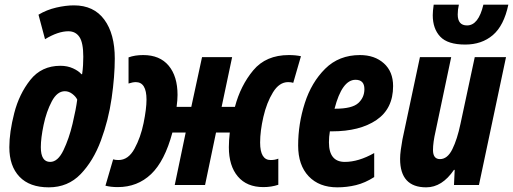

<svg xmlns="http://www.w3.org/2000/svg" viewBox="-20 -793 2199 823"><path d="M472 -542Q472 -648 427 -709Q382 -770 297 -770Q262 -770 221 -760.5Q180 -751 145 -730L173 -625Q229 -659 273 -659Q304 -659 320.5 -634.5Q337 -610 337 -550Q337 -533 336 -514Q335 -495 332 -475H329Q317 -489 293 -500Q269 -511 239 -511Q158 -511 110 -450.5Q62 -390 41 -308Q20 -226 20 -162Q20 -81 63.5 -35.5Q107 10 189 10Q271 10 325.5 -46.5Q380 -103 412.5 -190.5Q445 -278 458.5 -372Q472 -466 472 -542ZM155 -162Q155 -201 167 -258Q179 -315 202 -358.5Q225 -402 258 -402Q275 -402 290 -390.5Q305 -379 311 -366Q306 -326 291 -262.5Q276 -199 252 -149Q228 -99 195 -99Q155 -99 155 -162Z M719 -225H776L729 0H859L906 -225H965Q963 -208 962 -192.5Q961 -177 961 -162Q961 -82 999.5 -36.5Q1038 9 1109 9Q1143 9 1173 -1V-113Q1159 -107 1140 -107Q1095 -107 1095 -182Q1095 -231 1109 -292Q1123 -353 1150 -397Q1177 -441 1215 -441Q1228 -441 1237 -438L1270 -552Q1247 -557 1218 -557Q1120 -557 1065.5 -491.5Q1011 -426 987 -335H930L975 -548H846L800 -335H737Q741 -365 741 -386Q741 -466 703 -511.5Q665 -557 594 -557Q558 -557 531 -547V-435Q549 -441 562 -441Q608 -441 608 -366Q608 -327 595.5 -265.5Q583 -204 556.5 -155.5Q530 -107 488 -107Q474 -107 465 -110L432 3Q455 9 485 9Q569 9 627.5 -46.5Q686 -102 719 -225Z M1584 -34V-137Q1517 -99 1458 -99Q1390 -99 1390 -183Q1390 -207 1394 -230H1403Q1522 -230 1593.5 -278.5Q1665 -327 1665 -424Q1665 -486 1625.5 -521.5Q1586 -557 1523 -557Q1433 -557 1374 -498.5Q1315 -440 1286.5 -351Q1258 -262 1258 -169Q1258 -85 1303 -37.5Q1348 10 1426 10Q1467 10 1506 0.5Q1545 -9 1584 -34ZM1504 -451Q1542 -451 1542 -411Q1542 -375 1515.5 -351Q1489 -327 1417 -327H1414Q1446 -451 1504 -451Z M2159 -773H2052Q2031 -684 1982 -684Q1942 -684 1942 -731Q1942 -752 1947 -773H1839Q1835 -745 1835 -728Q1835 -670 1867 -636Q1899 -602 1974 -602Q2045 -602 2092.5 -642.5Q2140 -683 2159 -773ZM1926 -65H1929L1926 0H2033L2149 -548H2015L1954 -263Q1940 -196 1919 -153.5Q1898 -111 1866 -111Q1836 -111 1836 -150Q1836 -182 1847 -230L1914 -548H1780L1705 -195Q1701 -173 1698 -151Q1695 -129 1695 -112Q1695 10 1807 10Q1875 10 1926 -65Z"/></svg>

Font: Noto Sans UI Condensed ExtraBold
Style: Italic
Weight: 800
Width: 3
Designer: Monotype Design Team
Foundry: Monotype Imaging Inc.
Version: 1.001